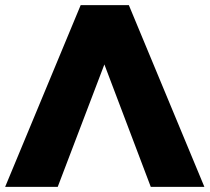

<svg xmlns="http://www.w3.org/2000/svg" viewBox="-28 -725 813 745"><path d="M377 -475 196 0H-8L285 -705H472L765 0H557Z"/></svg>

Font: Geom Black
Style: Bold
Weight: 900
Version: Version 1.102